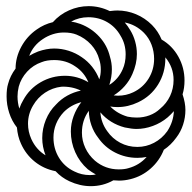

<svg xmlns="http://www.w3.org/2000/svg" viewBox="-20 -608 640 641"><path d="M315 -233Q317.5 -198 338 -170Q355 -145.5 381.2 -131.5Q407.5 -117.5 438.5 -117.5Q468 -117.5 494.2 -131.2Q520.5 -145 538.5 -170Q559 -201.5 560.5 -237Q551 -226 539.5 -216Q517.5 -197.5 490.2 -187.5Q463 -177.5 435.5 -177.5Q420.5 -177.5 396.5 -182.5Q347 -195.5 315 -233ZM165.5 -36.5Q126.5 -44 96.2 -68.2Q66 -92.5 50 -128.5Q39 -152.5 36.5 -182.5Q19.5 -204 10.8 -231Q2 -258 2 -286Q2 -312.5 7 -328Q14 -355 32 -379Q32 -416.5 51 -451.8Q70 -487 102.5 -509.5Q127 -527 156.5 -534Q179 -559.5 210.5 -573.5Q242 -587.5 276 -587.5Q312.5 -587.5 346.5 -571Q362.5 -573 371.5 -573Q404 -573 434 -560.5Q464 -548 487.5 -524.5Q508.5 -503 519.5 -476Q555 -455.5 575.5 -418.8Q596 -382 596 -339Q596 -314.5 589.5 -293Q599 -264.5 599 -241Q599 -215.5 591.2 -191.8Q583.5 -168 568.5 -148.5Q550.5 -123.5 527 -108Q512.5 -71.5 483.2 -45.5Q454 -19.5 416 -10Q396 -5 377.5 -5Q371.5 -5 358.5 -6Q324 13.5 283 13.5Q247 13.5 211.5 -3Q185.5 -15 165.5 -36.5ZM307.5 -148.5Q293 -167 285 -190.2Q277 -213.5 276.5 -238Q253.5 -206.5 253.5 -165Q253.5 -138.5 264.8 -114.2Q276 -90 297 -71.5Q331.5 -42.5 376.5 -42.5Q396 -42.5 408.5 -46.5Q445.5 -56.5 469.5 -84Q454.5 -81 438.5 -81Q399 -81 364.2 -98.8Q329.5 -116.5 307.5 -148.5ZM372.5 -250.5Q358.5 -250.5 348 -252.5Q371.5 -228.5 406 -218.5Q420.5 -215.5 436.5 -215.5Q459 -215.5 479.2 -223Q499.5 -230.5 514.5 -245Q536 -262.5 547.8 -287.5Q559.5 -312.5 559.5 -341Q559.5 -383.5 532 -416.5V-412.5Q532 -365 507.8 -325.8Q483.5 -286.5 441 -266.5Q407.5 -250.5 372.5 -250.5ZM44.5 -245.5Q50 -261.5 58 -274.5Q78.5 -312 115.8 -333.5Q153 -355 197 -355Q238 -355 275 -333.5Q261 -367 231 -386.5Q200.5 -407.5 161 -407.5Q136 -407.5 119 -400.5Q91 -391 70.5 -368.8Q50 -346.5 42.5 -318.5Q38.5 -301.5 38.5 -286Q38.5 -265 44.5 -245.5ZM84.5 -144Q100.5 -108.5 132 -89.5Q121 -118 121 -147Q121 -178.5 133 -208Q145 -237.5 167 -259Q183.5 -277 204.8 -288.8Q226 -300.5 250 -305.5Q220 -320 185 -318.5Q155 -315 130.2 -298.5Q105.5 -282 90.5 -256Q73.5 -227.5 73.5 -195Q73.5 -168.5 84.5 -144ZM107 -436Q135.5 -446 161 -446Q185.5 -446 209.2 -438.5Q233 -431 253 -417Q272.5 -404 287.8 -384.8Q303 -365.5 311.5 -343Q316.5 -358 316.5 -375.5Q316.5 -394 311.5 -409Q304 -437.5 284 -459.2Q264 -481 235.5 -492.5Q218 -499.5 193 -499.5Q174.5 -499.5 156.5 -493.8Q138.5 -488 123 -477.5Q91 -456.5 77.5 -421.5Q90.5 -429.5 107 -436ZM228.5 -35.5Q252.5 -23.5 280 -23.5Q291.5 -23.5 300 -25.5Q287 -32.5 273 -43Q246 -66.5 231.2 -99.8Q216.5 -133 216.5 -169Q216.5 -195.5 225.8 -220.5Q235 -245.5 251.5 -267Q217 -258 193 -234Q176 -216 167.2 -194.2Q158.5 -172.5 158.5 -149Q158.5 -111.5 177 -81.2Q195.5 -51 228.5 -35.5ZM248.5 -528Q285.5 -514 311.8 -485.2Q338 -456.5 347 -419Q353.5 -398 353.5 -376.5Q353.5 -351 345 -324.5Q375 -343.5 389.5 -376.5Q399.5 -398.5 399.5 -426.5Q399.5 -461 382.5 -488.5Q366 -518 337.8 -534.2Q309.5 -550.5 275 -550.5Q244 -550.5 217.5 -536Q231.5 -534 248.5 -528ZM373.5 -288.5Q401 -288.5 425 -300Q457.5 -315.5 476 -345.5Q494.5 -375.5 494.5 -411.5Q494.5 -436 486 -458.5Q477.5 -481 460.5 -498.5Q433 -526 396.5 -533Q406.5 -521.5 415 -507Q425.5 -490 431.2 -469.5Q437 -449 437 -427.5Q437 -395 422 -361Q412.5 -339 396.5 -320.8Q380.5 -302.5 359.5 -289.5Z"/></svg>

Font: JuliaMono ExtraBold
Style: Regular
Weight: 800
Monospace: yes
Designer: cormullion
Foundry: corm
Version: Version 0.055; ttfautohint (v1.8.4)